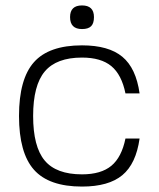

<svg xmlns="http://www.w3.org/2000/svg" viewBox="-20 -677 584 707"><path d="M442 -167H494Q481 -74 430.5 -32Q380 10 282 10Q160 10 105 -52Q50 -114 50 -250Q50 -386 105 -448Q160 -510 282 -510Q380 -510 430.5 -468Q481 -426 494 -333H442Q428 -402 390 -433.5Q352 -465 282 -465Q188 -465 145 -414Q102 -363 102 -250Q102 -137 144.5 -86Q187 -35 282 -35Q352 -35 390 -66.5Q428 -98 442 -167ZM326 -614Q326 -591 315.5 -580.5Q305 -570 282 -570Q238 -570 238 -614Q238 -657 282 -657Q326 -657 326 -614Z"/></svg>

Font: Fivo Sans Light
Style: Regular
Weight: 300
Designer: Alexander Slobzheninov
Foundry: Alexander Slobzheninov
Version: 1.0